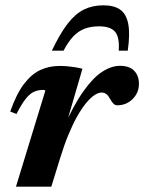

<svg xmlns="http://www.w3.org/2000/svg" viewBox="-20 -702 542 722"><path d="M150.5 -361Q149.5 -362.5 147.8 -363.2Q146 -364 143 -364Q124.5 -364 109 -357.5Q93.5 -351 77.8 -331.8Q62 -312.5 42 -273.5L18.5 -282.5Q41.5 -348.5 69.8 -385.8Q98 -423 131.2 -438.5Q164.5 -454 203 -454Q219.5 -454 233 -452.8Q246.5 -451.5 260.2 -449.5Q274 -447.5 290 -443.5L221.5 -208.5L217.5 -218.5Q256.5 -306.5 293.2 -358.2Q330 -410 364.5 -432.2Q399 -454.5 431 -454.5Q466.5 -454.5 484.5 -436Q502.5 -417.5 502.5 -386.5Q502.5 -363.5 491.2 -345.2Q480 -327 461.8 -316.5Q443.5 -306 421 -306Q413 -306 407 -311.8Q401 -317.5 394 -330Q387 -343 379.5 -348.5Q372 -354 362 -354Q349.5 -354 334.5 -343.8Q319.5 -333.5 303.2 -313.8Q287 -294 270.2 -264.2Q253.5 -234.5 237.2 -195.2Q221 -156 206 -107L173 0H40ZM352.5 -603Q322 -603 298.2 -594Q274.5 -585 255.5 -565Q236.5 -545 219 -511.5H175Q206 -576.5 234.8 -613.5Q263.5 -650.5 295.8 -666.2Q328 -682 368.5 -682Q409 -682 432 -665.8Q455 -649.5 462.2 -612.2Q469.5 -575 460.5 -511.5H426.5Q430 -562 412.8 -582.5Q395.5 -603 352.5 -603Z"/></svg>

Font: Newsreader 24pt
Style: Bold Italic
Weight: 700
Italic angle: -17°
Designer: Hugues Gentile
Foundry: Production Type
Version: Version 1.003